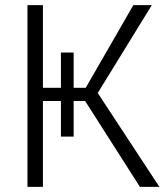

<svg xmlns="http://www.w3.org/2000/svg" viewBox="-20 -731 653 751"><path d="M573.7 -710.9 362.3 -367.2 603.5 0H527.3L313 -335.9H268.1V-196.8H218.3V-335.9H147.9V0H87.4V-710.9H147.9V-387.7H218.3V-525.4H268.1V-387.7H315.4L501.5 -710.9Z"/></svg>

Font: Roboto Light
Style: Regular
Weight: 300
Designer: Google
Version: Version 2.134; 2016; ttfautohint (v1.6)